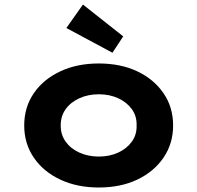

<svg xmlns="http://www.w3.org/2000/svg" viewBox="-20 -824 877 854"><path d="M419.1 10Q322.9 10 247.8 -25.3Q172.7 -60.6 130.2 -123.1Q87.7 -185.7 87.7 -265.9Q87.7 -347 130.2 -409.1Q172.7 -471.2 247.8 -506.5Q322.9 -541.7 419.1 -541.7Q517 -541.7 591 -506.5Q665 -471.2 707.5 -409.1Q750 -347 750 -265.9Q750 -185.7 707.5 -123.1Q665 -60.6 591 -25.3Q517 10 419.1 10ZM419.6 -127.6Q467.2 -127.6 505.5 -145.2Q543.8 -162.7 566.4 -194Q589 -225.4 587.6 -265.9Q589 -307.4 566.4 -338.5Q543.8 -369.6 505.5 -387.1Q467.2 -404.7 419.6 -404.7Q372.1 -404.7 333.2 -387.1Q294.4 -369.6 272 -338.3Q249.7 -307 250.1 -265.9Q249.7 -225.4 272 -194Q294.4 -162.7 333.2 -145.2Q372.1 -127.6 419.6 -127.6ZM480.2 -589.4 275.2 -699.4 348.9 -803.8 528 -662.2Z"/></svg>

Font: Lexend Giga
Style: Regular
Weight: 400
Designer: Bonnie Shaver-Troup, Thomas Jockin
Foundry: Lexend
Version: Version 1.007